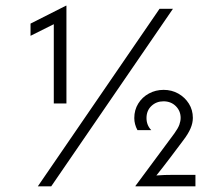

<svg xmlns="http://www.w3.org/2000/svg" viewBox="-20 -656 769 676"><path d="M169.4 -291.7V-570.8L87.5 -529.9V-572.9L212.5 -636.1H213.9V-291.7ZM113.2 0 541.7 -625H588.9L160.4 0ZM456.9 0V-1.4L593.8 -186.1Q606.9 -204.2 611.5 -217Q616 -229.9 616 -241Q616 -265.3 599 -282.3Q581.9 -299.3 555.6 -299.3Q530.6 -299.3 513.2 -283Q495.8 -266.7 495.8 -240.3Q495.8 -215.3 512.5 -197.9H463.9Q458.3 -208.3 455.6 -218.8Q452.8 -229.2 452.8 -240.3Q452.8 -268.8 466.7 -291.3Q480.6 -313.9 504.2 -326.7Q527.8 -339.6 556.2 -339.6Q584.7 -339.6 608 -326.4Q631.2 -313.2 645.1 -291Q659 -268.8 659 -241Q659 -222.9 651 -204.2Q643.1 -185.4 625.7 -162.5Q602.8 -131.9 579.2 -100.7Q555.6 -69.4 530.6 -38.2Q546.5 -39.6 559.4 -39.9Q572.2 -40.3 585.4 -40.3H668.1V0Z"/></svg>

Font: Afacad Flux Light
Style: Regular
Weight: 300
Designer: Kristian Moeller
Foundry: Dicotype
Version: Version 1.100